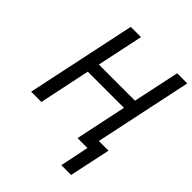

<svg xmlns="http://www.w3.org/2000/svg" viewBox="-247 -853 1179 1179"><g transform="rotate(45 343.0 -263.0)"><path d="M492 188 531 0H445L515 -333H201L131 0H42L193 -714H282L218 -412H532L596 -714H684L550 -80H634L577 188Z"/></g></svg>

Font: Noto Sans IKEA
Style: Italic
Weight: 400
Italic angle: -12°
Designer: Monotype Design Team
Foundry: Monotype Imaging Inc.
Version: Version 2.001